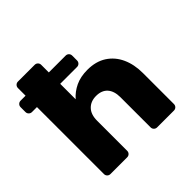

<svg xmlns="http://www.w3.org/2000/svg" viewBox="-179 -876 1042 1042"><g transform="rotate(-45 342.0 -355.0)"><path d="M98 0Q87.4 0 80.1 -7.2Q72.9 -14.5 72.9 -25.1V-539.1H34.9Q24.2 -539.1 17 -546.4Q9.7 -553.6 9.7 -564.2V-601.4Q9.7 -612 17 -619.2Q24.2 -626.5 34.9 -626.5H72.9V-684.9Q72.9 -695.5 80.1 -702.8Q87.4 -710 98 -710H226.2Q236.9 -710 244.1 -702.8Q251.4 -695.5 251.4 -684.9V-626.5H380.6Q391.2 -626.5 398.5 -619.2Q405.7 -612 405.7 -601.4V-564.2Q405.7 -553.6 398.5 -546.4Q391.2 -539.1 380.6 -539.1H251.4V-420.4Q278.4 -451.6 317.5 -470.2Q356.6 -488.7 409.4 -488.7Q474.2 -488.7 519.1 -459.6Q564 -430.4 587.1 -379.6Q610.2 -328.7 610.2 -262.9V-25.1Q610.2 -14.5 603 -7.2Q595.7 0 585.1 0H456.3Q445.6 0 438.4 -7.2Q431.1 -14.5 431.1 -25.1V-256.6Q431.1 -303.5 408.4 -329.3Q385.6 -355.1 342.5 -355.1Q300.9 -355.1 276.1 -329.3Q251.4 -303.5 251.4 -256.6V-25.1Q251.4 -14.5 244.1 -7.2Q236.9 0 226.2 0Z"/></g></svg>

Font: Rubik Light
Style: Regular
Weight: 300
Designer: Hubert and Fischer
Foundry: Hubert and Fischer
Version: Version 2.300;gftools[0.9.30]